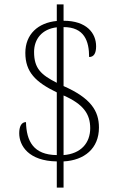

<svg xmlns="http://www.w3.org/2000/svg" viewBox="-20 -780 551 879"><path d="M240 -41V79H271V-41C366 -46 433 -100 433 -196C433 -272 396 -331 271 -386V-656C366 -656 388 -592 388 -519C409 -519 420 -535 420 -568C420 -628 377 -685 271 -685V-760H240V-684C154 -676 96 -623 96 -538C96 -450 143 -404 240 -357V-70C133 -71 101 -134 99 -221C77 -221 68 -199 68 -170C68 -112 112 -43 240 -41ZM240 -655V-401C169 -437 136 -466 136 -542C136 -601 172 -647 240 -655ZM271 -70V-343C362 -303 393 -258 393 -193C393 -125 350 -76 271 -70Z"/></svg>

Font: Noto Serif Thai SemiCondensed ExtraLight
Style: Regular
Weight: 200
Width: 4
Designer: Monotype Design Team
Foundry: Monotype Imaging Inc.
Version: Version 2.002